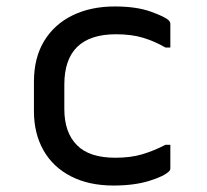

<svg xmlns="http://www.w3.org/2000/svg" viewBox="-20 -563 640 594"><path d="M335 -543Q402 -543 446.5 -527Q491 -511 502 -500Q507 -495 507 -489V-416H492Q457 -436 421.5 -446.5Q386 -457 339 -457Q179 -457 179 -301V-226Q179 -153 218 -114Q256 -75 337 -75Q384 -75 419.5 -85.5Q455 -96 492 -115H507V-42Q507 -37 504 -34Q489 -18 442 -3.5Q395 11 331 11Q255 11 199.5 -17.5Q144 -46 114.5 -98Q85 -150 85 -219V-310Q85 -384 116.5 -436Q148 -488 204.5 -515.5Q261 -543 335 -543Z"/></svg>

Font: Recursive Mn Lnr St
Style: Regular
Weight: 400
Monospace: yes
Version: Version 1.079;hotconv 1.0.112;makeotfexe 2.5.65598; ttfautoh